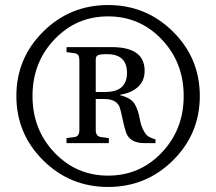

<svg xmlns="http://www.w3.org/2000/svg" viewBox="-20 -727 858 762"><path d="M360 -362H398Q484 -362 484 -438Q484 -512 405 -512Q376 -512 368 -507.5Q360 -503 360 -491ZM244 -159V-179L275 -183Q295 -185 295 -211V-486Q295 -501 291 -507.5Q287 -514 275 -516L244 -520V-540H424Q554 -540 554 -446Q554 -406 527.5 -382Q501 -358 457 -351V-349Q498 -339 513 -316.5Q528 -294 535 -253Q542 -214 562 -191Q572 -181 597 -174V-159H553Q495 -159 480 -202Q473 -223 465.5 -259Q458 -295 454 -304Q440 -334 394 -334H360V-211Q360 -185 382 -183L412 -179V-159ZM196 -570.5Q109 -479 109 -346Q109 -213 196 -121.5Q283 -30 409 -30Q535 -30 622 -121.5Q709 -213 709 -346Q709 -479 622 -570.5Q535 -662 409 -662Q283 -662 196 -570.5ZM151.5 -90.5Q45 -196 45 -346Q45 -496 151.5 -601.5Q258 -707 409 -707Q560 -707 666.5 -601.5Q773 -496 773 -346Q773 -196 666.5 -90.5Q560 15 409 15Q258 15 151.5 -90.5Z"/></svg>

Font: Heuristica
Style: Regular
Weight: 400
Version: Version 1.0.1 ; ttfautohint (v1.4.1)